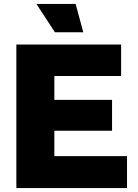

<svg xmlns="http://www.w3.org/2000/svg" viewBox="-20 -955 702 975"><path d="M63 0V-729H595V-569H256V-448H549V-291H256V-162H625V0ZM259 -791 165 -935H364L403 -791Z"/></svg>

Font: BDO Grotesk Black
Style: Regular
Weight: 900
Designer: Deni Anggara
Foundry: Lokal Container
Version: Version 2.000